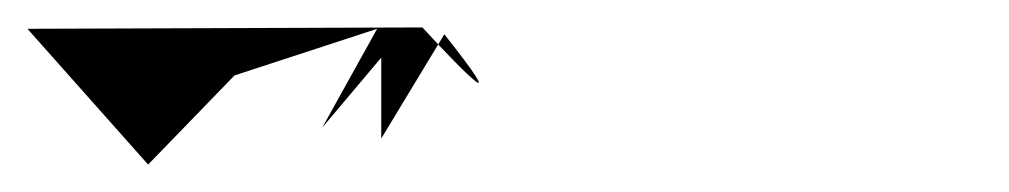

<svg xmlns="http://www.w3.org/2000/svg" viewBox="-20 -21 736 140"><path d="M0 0 88 99 151 34 255 0 215 72 258 21V80L304 4C353 66 321 35 288 -1Z"/></svg>

Font: Poland Can Into
Style: Bold
Weight: 700
Foundry: Cannot Into Space Fonts
Version: Version 0.99